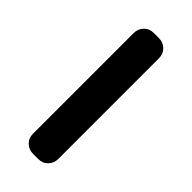

<svg xmlns="http://www.w3.org/2000/svg" viewBox="14 -110 472 472"><g transform="rotate(-45 250.0 126.0)"><path d="M424.8 82Q439.5 82 449.7 91.8Q460 101.6 460 117.2V134.8Q460 149.4 450.2 159.7Q440.4 169.9 424.8 169.9H75.2Q60.5 169.9 50.3 160.2Q40 150.4 40 134.8V117.2Q40 102.5 49.8 92.3Q59.6 82 75.2 82Z"/></g></svg>

Font: Rounded-L Mgen+ 1m bold
Style: Bold
Weight: 700
Designer: [Source Han Sans]
Ryoko NISHIZUKA  (kana & ideographs); Paul D. Hunt (Latin, Greek & Cyrillic); Wenlong ZHANG  (bopomofo
Version: Version 1.059.20150602